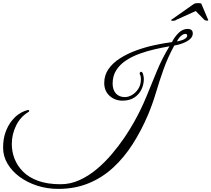

<svg xmlns="http://www.w3.org/2000/svg" viewBox="-39 -1022 1361 1236"><path d="M336 194Q265 194 201 173.5Q137 153 87.5 116.5Q38 80 9.5 32Q-19 -16 -19 -71Q-19 -128 -3.5 -170.5Q12 -213 34 -241Q56 -269 77 -284Q101 -301 120 -307.5Q139 -314 143 -314Q149 -314 149 -309Q149 -304 144 -301Q92 -270 64.5 -213.5Q37 -157 37 -94Q37 -46 54.5 -0.5Q72 45 109 82.5Q146 120 206 142Q266 164 351 164Q414 164 472.5 137.5Q531 111 583 67.5Q635 24 680 -29Q725 -82 761 -135Q797 -188 822 -233Q870 -318 904 -401.5Q938 -485 971.5 -566Q1005 -647 1052 -724Q1006 -716 956 -704.5Q906 -693 858 -675.5Q810 -658 771 -632Q732 -606 709 -569.5Q686 -533 686 -484Q686 -444 707 -420.5Q728 -397 765 -397Q788 -397 811.5 -411Q835 -425 851.5 -450.5Q868 -476 868 -512Q868 -527 865 -535.5Q862 -544 860 -548Q860 -552 862.5 -556Q865 -560 869 -560Q878 -560 882.5 -542.5Q887 -525 887 -514Q887 -478 871.5 -446Q856 -414 825.5 -394Q795 -374 750 -374Q701 -374 666.5 -405Q632 -436 632 -488Q632 -538 659.5 -577.5Q687 -617 733.5 -646.5Q780 -676 837 -697Q894 -718 954 -731Q1014 -744 1068 -751Q1083 -782 1109.5 -809Q1136 -836 1170 -836Q1184 -836 1193 -829Q1202 -822 1202 -807Q1202 -789 1189 -775Q1176 -761 1156 -751.5Q1136 -742 1116.5 -736.5Q1097 -731 1083 -729Q1040 -650 1013.5 -575Q987 -500 965.5 -427.5Q944 -355 914 -283Q871 -182 815.5 -95Q760 -8 689.5 57Q619 122 531 158Q443 194 336 194ZM1100 -755Q1139 -763 1152.5 -773Q1166 -783 1166 -791Q1166 -804 1155 -804Q1142 -804 1126.5 -791Q1111 -778 1100 -755ZM1239 -1002Q1253 -1002 1257 -998L1301 -894Q1301 -893 1301.5 -892.5Q1302 -892 1302 -892Q1302 -889 1294 -889Q1290 -889 1284.5 -890.5Q1279 -892 1277 -894L1221 -951L1095 -894Q1088 -888 1073 -888Q1068 -888 1064 -890Q1060 -892 1063 -894L1211 -998Q1216 -1000 1222.5 -1001Q1229 -1002 1239 -1002Z"/></svg>

Font: Great Vibes
Style: Regular
Weight: 400
Designer: Robert E. Leuschke, Viktoriya Grabowska, Viviana Monsalve, Eben Sorkin
Foundry: Robert E. Leuschke
Version: Version 1.103; ttfautohint (v1.8.4.7-5d5b)